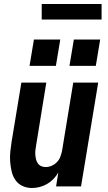

<svg xmlns="http://www.w3.org/2000/svg" viewBox="-20 -934 540 962"><path d="M140 8Q115 8 93 -2Q71 -12 57.5 -31.5Q44 -51 38.5 -74.5Q33 -98 31 -123Q29 -148 31.5 -173Q34 -198 38 -223L87 -520H212L161 -206Q159 -194 157.5 -182Q156 -170 157 -158.5Q158 -147 160.5 -136Q163 -125 169.5 -115.5Q176 -106 186.5 -101.5Q197 -97 209 -97Q224 -97 239 -103.5Q254 -110 265.5 -122Q277 -134 282.5 -149Q288 -164 291 -179L347 -520H472L386 0H261L272 -69Q262 -52 247.5 -37Q233 -22 215.5 -12Q198 -2 178.5 3Q159 8 140 8ZM328 -604 350 -736H482L460 -604ZM128 -604 150 -736H282L260 -604ZM189 -836V-914H489V-836Z"/></svg>

Font: Iosevka SS04 Extrabold Oblique
Style: Regular
Weight: 800
Italic angle: -9°
Monospace: yes
Designer: Belleve Invis
Foundry: Belleve Invis
Version: Version 19.0.0; ttfautohint (v1.8.4)